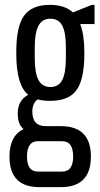

<svg xmlns="http://www.w3.org/2000/svg" viewBox="-20 -575 413 790"><path d="M142 195Q19 195 19 69Q19 -16 77 -44Q53 -62 53 -108Q53 -162 96 -185Q47 -225 47 -353V-362Q47 -466 79 -510.5Q111 -555 186 -555Q246 -555 280 -524L358 -555H369V-476H310Q327 -431 327 -362V-353Q327 -249 295 -204.5Q263 -160 186 -160Q158 -160 135 -166Q113 -150 113 -116Q113 -56 168 -56H230Q354 -56 354 69Q354 195 230 195ZM251 -335V-380Q251 -442 236 -470Q221 -498 187 -498Q154 -498 138.5 -469.5Q123 -441 123 -380V-335Q123 -274 138.5 -245.5Q154 -217 187 -217Q221 -217 236 -245.5Q251 -274 251 -335ZM236 6H136Q91 6 91 69Q91 131 136 131H236Q281 131 281 69Q281 6 236 6Z"/></svg>

Font: Pathway Gothic One
Style: Regular
Weight: 400
Version: Version 1.003; ttfautohint (v1.8.4.7-5d5b);gftools[0.9.26]